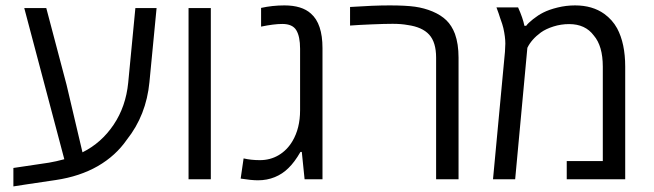

<svg xmlns="http://www.w3.org/2000/svg" viewBox="-20 -660 2408 707"><path d="M29.3 -41.5 160.2 -61Q186.5 -65.4 216.8 -73.7L69.3 -630.4H150.4L225.1 -347.7L283.7 -99.1Q353.5 -133.8 398.4 -200.7Q443.4 -267.6 452.1 -355.5L478.5 -630.4H556.6L530.3 -357.9Q518.6 -235.8 447.3 -146Q406.2 -86.4 340.1 -48.3Q273.9 -10.3 185.5 2.9Q174.3 4.9 77.1 19L29.3 26.4Z M674.3 -630.4H756.3V0H674.3Z M866.2 -2.4 877 -76.7Q904.3 -70.3 937 -70.3Q975.1 -70.3 1006.1 -88.6Q1037.1 -106.9 1057.1 -140.6Q1085 -188 1085 -253.9V-480.5Q1085 -525.9 1071 -548.8Q1057.1 -571.8 1019.5 -571.8Q988.8 -571.8 941.4 -562V-630.9Q982.9 -640.1 1027.3 -640.1Q1091.8 -640.1 1125 -609.9Q1167.5 -572.8 1167.5 -482.9V0H1101.6L1091.3 -100.6H1086.4Q1064.5 -62.5 1042 -41Q1020.5 -19.5 991.9 -7.8Q963.4 3.9 929.7 3.9Q905.8 3.9 866.2 -2.4Z M1481 -567.9Q1457.5 -572.3 1425.8 -572.3Q1397 -572.3 1349.6 -570.3Q1302.2 -568.4 1269 -565.9V-634.3Q1355.5 -640.1 1414.6 -640.1Q1473.6 -640.1 1508.1 -635.3Q1542.5 -630.4 1572.8 -617.7Q1604 -604.5 1623.8 -585.2Q1643.6 -565.9 1655.3 -535.2Q1668.5 -498.5 1668.5 -447.8V0H1585.9V-447.8Q1585.9 -504.4 1560.3 -532.5Q1534.7 -560.5 1481 -567.9Z M1840.8 -499.5Q1840.8 -523.9 1833.5 -556.6Q1831.1 -567.9 1821.3 -594.7Q1818.8 -602.5 1816.4 -609.9L1808.1 -632.8H1887.7Q1905.3 -593.8 1911.1 -564.9H1917.5Q1924.3 -574.7 1943.1 -589.6Q1961.9 -604.5 1980.5 -613.8Q2001.5 -624.5 2033 -632.3Q2064.5 -640.1 2097.7 -640.1Q2161.6 -640.1 2205.1 -608.9Q2234.9 -587.4 2252.4 -555.7Q2282.2 -500 2282.2 -414.6V0H2066.9V-66.9H2199.7V-414.6Q2199.7 -490.7 2166.5 -529.3Q2135.3 -571.3 2075.7 -571.3Q2045.9 -571.3 2018.1 -562.5Q1990.2 -553.7 1971.7 -540.5Q1937 -515.1 1921.9 -483.9L1877 0H1795.4L1839.4 -469.2Q1840.8 -487.8 1840.8 -499.5Z"/></svg>

Font: Viking Open Sans
Style: Regular
Weight: 400
Foundry: Ascender Corporation
Version: Version 2.001